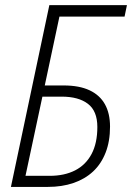

<svg xmlns="http://www.w3.org/2000/svg" viewBox="-20 -734 519 754"><path d="M22.9 0 173.8 -713.9H478.5L469.2 -668.9H213.4L155.8 -398.4H230Q291.5 -398.4 331.8 -379.4Q372.1 -360.4 392.1 -324.5Q412.1 -288.6 412.1 -236.8Q412.1 -179.2 394.8 -134.8Q377.4 -90.3 345.5 -60.5Q313.5 -30.8 268.6 -15.4Q223.6 0 168 0ZM80.1 -43.5H175.3Q232.9 -43.5 274.9 -64.9Q316.9 -86.4 339.6 -129.2Q362.3 -171.9 362.3 -235.4Q362.3 -297.9 325.4 -326.2Q288.6 -354.5 222.2 -354.5H146.5Z"/></svg>

Font: Open Sans SemiCondensed Light
Style: Italic
Weight: 300
Width: 4
Italic angle: -12°
Designer: Monotype Design Team
Foundry: Monotype Imaging Inc.
Version: Version 3.000